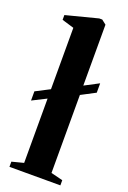

<svg xmlns="http://www.w3.org/2000/svg" viewBox="-156 -871 615 923"><g transform="rotate(20 151.0 -409.0)"><path d="M21.5 0V-26.5L81.5 -42V-371L10 -335V-382L81.5 -419V-733L20 -751.5V-776L183 -818H198.5L221.5 -800V-488.5L294 -526.5V-478.5L221.5 -440.5V-41.5L282 -26.5V0Z"/></g></svg>

Font: Merriweather 120pt
Style: Bold
Weight: 700
Designer: Eben Sorkin
Foundry: Eben Sorkin
Version: Version 2.100